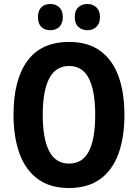

<svg xmlns="http://www.w3.org/2000/svg" viewBox="-20 -936 694 966"><path d="M606 -358Q606 -245 576 -162.5Q546 -80 484 -35Q422 10 327 10Q232 10 170 -35.5Q108 -81 78 -164Q48 -247 48 -359Q48 -535 118 -630Q188 -725 328 -725Q423 -725 484.5 -680Q546 -635 576 -553Q606 -471 606 -358ZM195 -358Q195 -238 227.5 -175.5Q260 -113 327 -113Q395 -113 427 -174.5Q459 -236 459 -358Q459 -479 427 -541.5Q395 -604 328 -604Q260 -604 227.5 -541Q195 -478 195 -358ZM171 -850Q171 -883 188 -899.5Q205 -916 233 -916Q261 -916 278.5 -899Q296 -882 296 -850Q296 -818 278.5 -801Q261 -784 233 -784Q205 -784 188 -800.5Q171 -817 171 -850ZM356 -850Q356 -883 374 -899.5Q392 -916 420 -916Q447 -916 465 -899Q483 -882 483 -850Q483 -818 465 -801Q447 -784 420 -784Q392 -784 374 -801Q356 -818 356 -850Z"/></svg>

Font: Noto Sans Thai Cond
Style: Bold
Weight: 700
Width: 3
Designer: Monotype Design Team
Foundry: Monotype Imaging Inc.
Version: Version 2.002; ttfautohint (v1.8.4.7-5d5b)